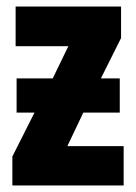

<svg xmlns="http://www.w3.org/2000/svg" viewBox="-20 -570 418 590"><path d="M352 -550V-453L290 -329H348V-224H236L187 -121H360V0H18V-89L86 -224H31V-329H142L190 -428H28V-550Z"/></svg>

Font: Noto Sans ExtraCondensed ExtraBold
Style: Regular
Weight: 800
Width: 2
Designer: Monotype Design Team
Foundry: Monotype Imaging Inc.
Version: Version 2.013; ttfautohint (v1.8.4.7-5d5b)